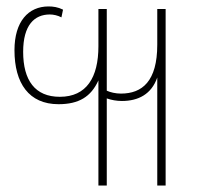

<svg xmlns="http://www.w3.org/2000/svg" viewBox="-20 -576 629 597"><path d="M286 1H312V-270C326 -265 343 -262 359 -262C410 -262 451 -283 469 -335V1H495V-548H469V-437C469 -323 422 -285 356 -285C339 -285 323 -289 312 -294V-548H286V-432C286 -335 249 -275 166 -275C89 -275 52 -326 52 -415C52 -498 87 -531 135 -531C146 -531 160 -528 171 -522L176 -546C160 -554 145 -556 131 -556C68 -556 25 -509 25 -420C25 -317 70 -252 162 -252C225 -252 263 -275 286 -326Z"/></svg>

Font: Noto Sans Thai Cond Thin
Style: Regular
Weight: 100
Width: 3
Designer: Monotype Design Team
Foundry: Monotype Imaging Inc.
Version: Version 2.002